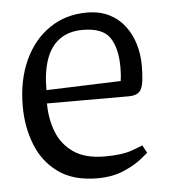

<svg xmlns="http://www.w3.org/2000/svg" viewBox="-43 -543 527 591"><g transform="rotate(-5 220.5 -247.5)"><path d="M235 8Q161 8 114.5 -25.5Q68 -59 46.5 -114Q25 -169 25 -232Q25 -313 53 -374Q81 -435 131 -469Q181 -503 246 -503Q286 -503 315 -488.5Q344 -474 363 -449Q382 -424 391.5 -392.5Q401 -361 401 -326Q401 -271 391.5 -253Q382 -235 353 -235H100Q100 -188 115.5 -147.5Q131 -107 167 -82Q203 -57 264 -57Q317 -57 347.5 -68Q378 -79 381 -81L394 -57Q391 -54 371 -38Q351 -22 316.5 -7Q282 8 235 8ZM102 -276 332 -284Q335 -302 335 -326Q335 -385 313 -418Q291 -451 229 -451Q187 -451 158.5 -431Q130 -411 116 -372Q102 -333 102 -276Z"/></g></svg>

Font: Faustina Light Light
Style: Regular
Weight: 300
Version: Version 1.200